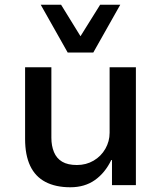

<svg xmlns="http://www.w3.org/2000/svg" viewBox="-20 -782 682 811"><path d="M277 9Q215 9 172 -13.5Q129 -36 107.5 -81.5Q86 -127 86 -195V-498H197V-200Q197 -166 208 -139.5Q219 -113 242.5 -99Q266 -85 305 -85Q344 -85 375.5 -103.5Q407 -122 425 -153.5Q443 -185 443 -221V-498H554V0H453V-106H450Q424 -52 381 -21.5Q338 9 277 9ZM266 -560 152 -762H238L320 -629L403 -762H488L374 -560Z"/></svg>

Font: Nunito Sans 7pt SemiBold
Style: Regular
Weight: 600
Designer: Vernon Adams
Foundry: Vernon Adams
Version: Version 3.101;gftools[0.9.27]